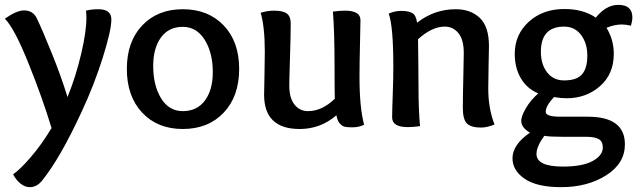

<svg xmlns="http://www.w3.org/2000/svg" viewBox="-20 -523 2649 793"><path d="M103 250Q83 250 64.5 235.1Q45.9 220.2 34.2 196.8Q62 178.2 106.9 126.2Q151.9 74.2 192.9 5.9Q155.8 -117.2 97.4 -262.2Q39.1 -407.2 0 -445.8Q48.8 -480 79.1 -480Q117.2 -480 132.8 -445.8Q154.8 -399.9 193.8 -303.5Q232.9 -207 258.8 -122.1Q293 -206.1 314.9 -299.1Q336.9 -392.1 336.9 -449.2Q336.9 -466.8 335 -479Q357.9 -484.9 386.2 -484.9Q439.9 -484.9 439.9 -442.9Q439.9 -397 404.1 -283.9Q368.2 -170.9 318.8 -64.9Q229 129.9 153.8 223.1Q131.8 250 103 250Z M858.9 -225.1Q858.9 -305.2 825.4 -358.6Q792 -412.1 734.9 -412.1Q676.8 -412.1 644.8 -368.2Q612.8 -324.2 612.8 -251Q612.8 -169.9 645.3 -116.9Q677.7 -64 734.9 -64Q793.9 -64 826.4 -107.9Q858.9 -151.9 858.9 -225.1ZM734.9 9.8Q630.9 9.8 567.4 -57.6Q503.9 -125 503.9 -238.3Q503.9 -351.1 567.4 -418Q630.9 -484.9 734.9 -484.9Q839.8 -484.9 903.8 -418Q967.8 -351.1 967.8 -238.3Q967.8 -125 903.8 -57.6Q839.8 9.8 734.9 9.8Z M1369.6 -46.9Q1303.7 9.8 1217.8 9.8Q1070.8 9.8 1070.8 -131.8Q1070.8 -139.2 1072.3 -208.5Q1073.7 -277.8 1073.7 -309.1Q1073.7 -412.1 1056.6 -470.2Q1084 -479 1111.8 -479Q1148.9 -479 1164.8 -467Q1180.7 -455.1 1180.7 -426.8Q1180.7 -375 1177.7 -284.9Q1174.8 -194.8 1174.8 -168.9Q1174.8 -118.2 1196.3 -91.1Q1217.8 -64 1252 -64Q1310.1 -64 1362.8 -115.2Q1361.8 -155.8 1361.8 -242.2Q1361.8 -392.1 1355 -475.1Q1382.8 -479 1404.8 -479Q1468.8 -479 1468.8 -439.9Q1468.8 -421.9 1466.8 -339.8Q1464.8 -257.8 1464.8 -204.1Q1464.8 -79.1 1483.9 -7.8Q1462.9 2.9 1434.1 2.9Q1415 2.9 1404.1 0.5Q1393.1 -2 1383.1 -13.4Q1373 -24.9 1369.6 -46.9Z M1702.6 -429.2Q1773.4 -484.9 1862.8 -484.9Q1923.8 -484.9 1961.7 -449Q1999.5 -413.1 1999.5 -333Q1999.5 -321.8 1998 -254.9Q1996.6 -188 1996.6 -157.2Q1996.6 -75.2 2022.5 -8.8Q1991.7 3.9 1966.8 3.9Q1925.8 3.9 1908.7 -12.9Q1891.6 -29.8 1891.6 -77.1Q1891.6 -128.9 1893.6 -202.4Q1895.5 -275.9 1895.5 -304.2Q1895.5 -358.9 1873.5 -386Q1851.6 -413.1 1816.9 -413.1Q1763.7 -413.1 1706.5 -360.8Q1708.5 -227.1 1708.5 -166Q1708.5 -69.8 1714.8 -2Q1687.5 2 1664.6 2Q1599.6 2 1599.6 -38.1Q1599.6 -66.9 1602.1 -131.8Q1604.5 -196.8 1604.5 -249Q1604.5 -415 1585.4 -466.8Q1609.9 -478 1637.7 -478Q1666.5 -478 1682.6 -469Q1698.7 -460 1702.6 -429.2Z M2320.8 -117.2Q2294.9 -117.2 2268.1 -122.1Q2233.9 -85.9 2233.9 -61Q2233.9 -41 2293.9 -41H2407.7Q2561 -41 2561 73.2Q2561 151.9 2483.9 200.9Q2406.7 250 2297.9 250Q2197.8 250 2147.2 215.6Q2096.7 181.2 2096.7 130.9Q2096.7 74.2 2168.9 24.9Q2132.8 3.9 2132.8 -23.9Q2132.8 -43 2151.9 -75.9Q2170.9 -108.9 2203.1 -137.2Q2155.8 -157.2 2130.9 -200.2Q2106 -243.2 2106 -300.8Q2106 -379.9 2163.8 -432.9Q2221.7 -485.8 2311 -485.8Q2388.7 -485.8 2440.9 -450.2Q2482.9 -502.9 2533.7 -502.9Q2591.8 -502.9 2591.8 -451.2Q2591.8 -436 2585.9 -417Q2564 -421.9 2548.8 -421.9Q2518.1 -421.9 2484.9 -408.2Q2515.1 -358.9 2515.1 -300.8Q2515.1 -216.8 2458 -167Q2400.9 -117.2 2320.8 -117.2ZM2405.8 -293Q2405.8 -344.2 2379.9 -378.7Q2354 -413.1 2310.1 -413.1Q2213.9 -413.1 2213.9 -309.1Q2213.9 -257.8 2239.5 -224.4Q2265.1 -190.9 2310.1 -190.9Q2361.8 -190.9 2383.8 -216.1Q2405.8 -241.2 2405.8 -293ZM2401.9 42H2303.7Q2252 42 2228 38.1Q2195.8 82 2195.8 112.8Q2195.8 165 2304.7 165Q2385.7 165 2427.7 142.1Q2469.7 119.1 2469.7 85.9Q2469.7 61 2452.9 51.5Q2436 42 2401.9 42Z"/></svg>

Font: Sukar
Style: Bold
Weight: 700
Designer: Dario Muhafara - Ghiath Alsory
Foundry: Dario Muhafara - Ghiath Alsory
Version: Version 1.00 March 27, 2016, initial release